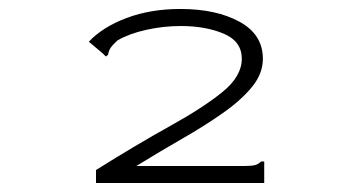

<svg xmlns="http://www.w3.org/2000/svg" viewBox="-20 -654 790 428"><path d="M194 -275Q285 -332 359 -373Q433 -414 476 -449Q519 -484 519 -523Q519 -562 478.5 -579Q438 -596 383 -596Q344 -596 306 -587.5Q268 -579 242 -564Q230 -553 226 -546.5Q222 -540 221 -532L216 -528L209 -535L178 -561Q209 -594 262.5 -614Q316 -634 382 -634Q462 -634 514 -605.5Q566 -577 566 -523Q566 -490 542 -460.5Q518 -431 477.5 -402.5Q437 -374 386.5 -345Q336 -316 284 -284H525Q541 -284 548.5 -286Q556 -288 562 -294H569V-246H194Z"/></svg>

Font: Inconsolata ExtraExpanded Light
Style: Regular
Weight: 300
Width: 8
Monospace: yes
Designer: Raph Levien, Cyreal, Brenton Simpson
Foundry: Raph Levien, Cyreal, Google
Version: Version 3.001; ttfautohint (v1.8.2.53-6de2)